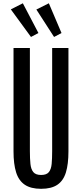

<svg xmlns="http://www.w3.org/2000/svg" viewBox="-20 -1156 506 1186"><path d="M233.9 10.3C276.5 10.3 310.1 1.9 334.7 -14.9C359.3 -31.7 376.8 -57.1 387.2 -91.3C397.6 -125.5 402.8 -168.6 402.8 -220.7V-859.4H302.2V-222.7C302.2 -191.7 301.2 -165.3 299.1 -143.3C297 -121.3 291.2 -104.5 281.7 -92.8C272.3 -81.1 256.3 -75.2 233.9 -75.2C211.8 -75.2 195.8 -81.1 186 -92.8C176.3 -104.5 170.2 -121.4 168 -143.6C165.7 -165.7 164.6 -192.2 164.6 -223.1V-859.4H63.5V-220.7C63.5 -168.6 68.8 -125.5 79.6 -91.3C90.3 -57.1 108.2 -31.7 133.1 -14.9C158 1.9 191.6 10.3 233.9 10.3ZM171.4 -927.7 217.3 -952.1 121.1 -1135.7 46.9 -1098.1ZM314 -927.7 359.9 -952.1 281.7 -1135.7 204.6 -1097.2Z"/></svg>

Font: Antonio
Style: Regular
Weight: 400
Designer: Vernon Adams
Foundry: Vernon Adams
Version: Version 1.002